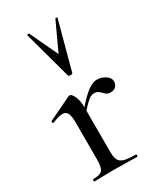

<svg xmlns="http://www.w3.org/2000/svg" viewBox="-185 -801 739 871"><g transform="rotate(-30 184.5 -365.0)"><path d="M149 -271 143 -282Q181 -328 206 -352Q231 -376 249 -385.5Q267 -395 283 -395Q304 -395 325 -382Q346 -369 346 -349Q346 -334 336 -323.5Q326 -313 309 -313Q293 -313 283.5 -322Q274 -331 264.5 -339.5Q255 -348 239 -348Q231 -348 221 -343Q211 -338 194.5 -321.5Q178 -305 149 -271ZM43 0Q40 0 40 -6Q40 -12 43 -12Q79 -12 90.5 -25.5Q102 -39 102 -81V-276Q102 -308 94.5 -323Q87 -338 69 -338Q59 -338 46 -334.5Q33 -331 16 -324Q12 -322 10 -327.5Q8 -333 11 -335L134 -394Q138 -395 140 -395Q149 -395 160 -373Q171 -351 171 -310V-81Q171 -53 178.5 -38Q186 -23 206.5 -17.5Q227 -12 266 -12Q269 -12 269 -6Q269 0 266 0Q240 0 207 -1Q174 -2 137 -2Q110 -2 85.5 -1Q61 0 43 0ZM110 -726Q109 -729 114.5 -730Q120 -731 121 -729L190 -582L258 -729Q260 -731 265 -730Q270 -729 268 -726L201 -477Q200 -472 190 -472Q180 -472 178 -477Z"/></g></svg>

Font: Cormorant Garamond Light Medium
Style: Regular
Weight: 500
Version: Version 4.001